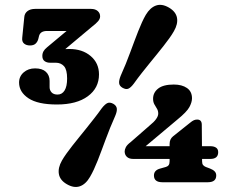

<svg xmlns="http://www.w3.org/2000/svg" viewBox="-20 -736 956 775"><path d="M664.6 -154.4Q664.6 -164.8 668 -172.4Q671.4 -179.9 678.2 -185.5L746.2 -239.7Q756.3 -248.2 762.7 -250.8Q769.2 -253.4 775.7 -253.4Q794.5 -253.4 794.5 -232.4L795.7 -85.3Q795.7 -75 799.5 -70.1Q803.4 -65.2 810.5 -62.2L827.7 -55.7Q839.6 -51.2 846.2 -44.5Q852.8 -37.9 852.8 -27.7Q852.8 -0.4 818.9 -0.4H635.3Q601.4 -0.4 601.4 -27.7Q601.4 -49 626.8 -55.7L649.8 -62.2Q657.3 -64.4 660.9 -69.7Q664.6 -75 664.6 -85.3ZM584.3 -229.6Q601.8 -243.6 610.2 -255.6Q618.7 -267.6 618.7 -277.4Q618.7 -288.9 613.5 -297.3Q608.3 -305.7 603.1 -314.9Q597.9 -324.1 597.9 -337.6Q597.9 -362.4 618.5 -378.6Q639.2 -394.8 681.5 -394.8Q714.6 -394.8 734.8 -380.7Q755 -366.6 755 -339.1Q755 -323.6 744.6 -304Q734.3 -284.5 695.2 -252.7L541.6 -123.8L530.5 -145.9H828.9Q843.1 -145.9 851.9 -140.2Q860.7 -134.5 860.7 -121.7Q860.7 -94.5 828.8 -94.5H517.3Q501.2 -94.5 492.2 -102.9Q483.2 -111.4 483.2 -124.8Q483.2 -132.3 488 -141.8Q492.8 -151.4 507.4 -162.4ZM520.3 -398.7Q508.1 -382.4 498.2 -378.1Q488.3 -373.7 474 -382Q462.2 -389 460.9 -400.1Q459.6 -411.3 467 -429.9Q478.1 -454.5 487.8 -478.5Q497.5 -502.5 505.9 -525.4Q514.4 -548.2 522.3 -569.4Q530.3 -590.6 537.8 -609.8Q545.4 -628.9 553 -645.8Q560.7 -662.6 568.5 -676.1Q585.9 -705.2 609.5 -713.6Q633.1 -722.1 662 -705.3Q689.8 -689 694.4 -664.3Q699 -639.6 682 -610.1Q674.3 -596.6 663.7 -581.8Q653.1 -566.9 640.3 -550.7Q627.6 -534.5 613.4 -517Q599.2 -499.4 583.6 -480.4Q568.1 -461.3 552.1 -441.1Q536.2 -420.9 520.3 -398.7ZM390.9 -299.2Q403.6 -315.5 413.8 -320Q424.1 -324.5 438 -316.6Q450.4 -309.1 451.6 -297.5Q452.8 -286 444.9 -267.8Q434 -243.5 424.3 -219.4Q414.7 -195.4 406.2 -172.5Q397.7 -149.7 389.8 -128.4Q382 -107.2 374.3 -87.9Q366.7 -68.7 359 -52.2Q351.3 -35.7 343.4 -22.2Q326.1 7.8 302.2 16Q278.4 24.2 249.6 7.4Q222.1 -8.5 217.7 -33.5Q213.3 -58.6 229.9 -87.8Q237.6 -101.3 248.3 -116.2Q259 -131.2 271.8 -147.5Q284.6 -163.8 298.9 -181.4Q313.2 -199.1 328.5 -218.1Q343.8 -237.2 359.7 -257.5Q375.7 -277.8 390.9 -299.2ZM219.7 -518 206.7 -530.5Q217.6 -534.2 229.9 -536.3Q242.3 -538.3 259.6 -538.3Q312.5 -538.3 346 -509.8Q379.6 -481.2 379.6 -435.7Q379.6 -380.5 334.4 -347.4Q289.3 -314.2 209.7 -314.2Q132.6 -314.2 94.8 -339.4Q57 -364.6 57 -402.8Q57 -427.7 75.6 -443.9Q94.1 -460 121.6 -460Q150.5 -460 165.3 -446.1Q180.2 -432.1 180.2 -409.5V-384Q180.2 -371.9 188.2 -363.1Q196.3 -354.3 212.3 -354.3Q230.5 -354.3 240.7 -370.8Q250.9 -387.2 250.9 -419.2Q250.9 -454.9 238.3 -468.9Q225.6 -482.8 205.3 -482.8H182Q168.8 -482.8 159.8 -489.4Q150.9 -496 150.9 -510.3Q150.9 -520.6 155.7 -529.2Q160.6 -537.7 170.4 -545.5L306.6 -659.2L311.7 -611H169.9Q142.2 -611 137.3 -589.7L134.5 -578.3Q131.3 -566.8 123.5 -559.7Q115.7 -552.5 101 -552.5Q86.2 -552.5 77.1 -560.2Q67.9 -567.9 69.7 -583.5L78.1 -667.7Q79.5 -682.4 91.1 -691.3Q102.6 -700.1 122.1 -700.1H347.4Q364.5 -700.1 374.3 -691.6Q384.1 -683.1 384.1 -669.9Q384.1 -659.8 375.8 -650.2Q367.5 -640.5 350.4 -627.4Z"/></svg>

Font: Fraunces SuperSoft
Style: Regular
Weight: 900
Version: Version 1.000;[b76b70a41]